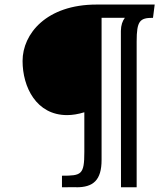

<svg xmlns="http://www.w3.org/2000/svg" viewBox="-20 -731 686 826"><path d="M246.6 24.9V74.7L307.6 74.2V74.7C380.9 75.2 417 44.4 417 -43V-654.3H517.1C506.8 -640.6 500.5 -623 500 -598.1L500.5 74.7H567.9V-552.2C567.9 -641.6 581.5 -654.3 638.2 -654.3L645.5 -711.4H395C179.7 -711.4 77.1 -585.4 77.1 -468.8C77.1 -356.4 136.2 -235.8 268.6 -235.8C291 -235.8 315.9 -239.7 342.8 -248V-77.1C342.8 21 330.1 24.9 246.6 24.9Z"/></svg>

Font: Donegal One
Style: Regular
Weight: 400
Designer: Gary Lonergan
Foundry: Sorkin Type Co.
Version: Version 1.004